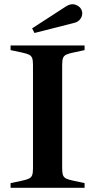

<svg xmlns="http://www.w3.org/2000/svg" viewBox="-20 -888 450 908"><path d="M30 -22 82 -33Q106 -38 117 -43.5Q128 -49 132 -59.5Q136 -70 136 -92V-581Q136 -603 132 -613.5Q128 -624 117 -629.5Q106 -635 82 -640L30 -651V-673H380V-651L329 -640Q304 -635 293 -629.5Q282 -624 278 -613.5Q274 -603 274 -581V-92Q274 -70 278 -59.5Q282 -49 293 -43.5Q304 -38 329 -33L380 -22V0H30ZM132 -754 291 -857Q308 -868 323 -868Q333 -868 341 -864Q355 -858 362 -847.5Q369 -837 369 -825Q369 -817 366 -809Q356 -785 328 -779L143 -732Z"/></svg>

Font: Ibarra Real Nova
Style: Bold
Weight: 700
Designer: Jose Maria Ribagorda & Octavio Pardo
Foundry: Jose Maria Ribagorda
Version: Version 1.014